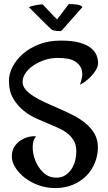

<svg xmlns="http://www.w3.org/2000/svg" viewBox="-20 -869 548 974"><path d="M164.1 -176.8Q147.5 -163.1 146 -128.4Q144.5 -93.8 157.7 -58.1Q170.9 -22.5 198.2 4.9Q225.6 32.2 266.6 32.2Q293 32.2 312 19.5Q331.1 6.8 343.3 -12.2Q355.5 -31.2 361.3 -54.7Q367.2 -78.1 367.2 -100.6Q367.2 -132.8 355 -154.3Q342.8 -175.8 322.8 -191.9Q302.7 -208 276.9 -219.2Q251 -230.5 224.6 -242.2Q200.2 -252 166 -267.1Q131.8 -282.2 100.6 -307.1Q69.3 -332 47.4 -368.7Q25.4 -405.3 25.4 -459Q25.4 -494.1 43.9 -530.3Q62.5 -566.4 96.7 -596.2Q130.9 -626 179.2 -644.5Q227.5 -663.1 288.1 -663.1Q347.7 -663.1 384.8 -652.3Q421.9 -641.6 442.4 -624.5Q462.9 -607.4 470.2 -587.4Q477.5 -567.4 477.5 -549.8Q477.5 -532.2 466.8 -514.2Q456.1 -496.1 441.4 -481Q426.8 -465.8 411.1 -454.6Q395.5 -443.4 385.7 -439.5Q390.6 -452.1 395.5 -474.6Q400.4 -497.1 393.1 -519.5Q385.7 -542 358.9 -558.6Q332 -575.2 272.5 -575.2Q238.3 -575.2 206.1 -564.5Q173.8 -553.7 148.9 -536.6Q124 -519.5 109.4 -498Q94.7 -476.6 94.7 -454.1Q94.7 -432.6 109.9 -414.6Q125 -396.5 150.9 -380.4Q176.8 -364.3 210.4 -348.6Q244.1 -333 281.2 -317.4Q317.4 -301.8 352.5 -283.7Q387.7 -265.6 415.5 -242.2Q443.4 -218.8 460 -189.5Q476.6 -160.2 476.6 -122.1Q476.6 -81.1 461.4 -43.5Q446.3 -5.9 418.5 22.5Q390.6 50.8 350.6 67.9Q310.5 85 259.8 85Q214.8 85 174.8 70.3Q134.8 55.7 105 32.2Q75.2 8.8 57.6 -19.5Q40 -47.9 40 -75.2Q40 -104.5 53.2 -125Q66.4 -145.5 85.9 -157.7Q105.5 -169.9 126.5 -174.8Q147.5 -179.7 164.1 -176.8ZM241.2 -719.7Q226.6 -732.4 209 -750Q177.7 -780.3 127 -832Q125 -832 134.8 -835.9Q138.7 -837.9 145.5 -838.9Q152.3 -840.8 161.1 -842.8Q168.9 -844.7 177.2 -845.2Q185.5 -845.7 196.3 -846.7Q212.9 -829.1 226.1 -815.4Q239.3 -801.8 249 -791Q259.8 -779.3 269.5 -770.5Q277.3 -781.2 287.1 -793Q294.9 -803.7 305.7 -817.9Q316.4 -832 329.1 -848.6Q337.9 -848.6 346.2 -848.1Q354.5 -847.7 360.4 -846.7Q367.2 -845.7 373 -845.7Q378.9 -844.7 383.8 -842.8Q394.5 -838.9 398.4 -833Q366.2 -796.9 346.2 -774.4Q326.2 -752 314.5 -738.3Q300.8 -722.7 293.9 -714.8Q292 -711.9 284.7 -711.4Q277.3 -710.9 268.6 -711.9Q259.8 -712.9 252 -714.8Q244.1 -716.8 241.2 -719.7Z"/></svg>

Font: Rancho
Style: Regular
Weight: 400
Designer: Font Diner, Inc
Foundry: Font Diner, Inc
Version: Version 1.000